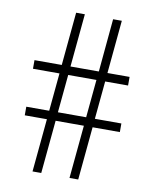

<svg xmlns="http://www.w3.org/2000/svg" viewBox="-83 -804 698 867"><g transform="rotate(10 265.5 -370.0)"><path d="M126 0 149 -243.5H47.5V-283H152.5L169 -457H47.5V-496.5H172.5L195.5 -740H235.5L212.5 -496.5H342.5L365 -740H405L382 -496.5H483.5V-457H378.5L362 -283H483.5V-243.5H358.5L335.5 0H295.5L318.5 -243.5H189L166 0ZM192.5 -283H322L338.5 -457H209Z"/></g></svg>

Font: Encode Sans Semi Condensed ExtraLight
Style: Regular
Weight: 200
Width: 4
Designer: Multiple Designers
Foundry: Impallari Type
Version: Version 3.000; ttfautohint (v1.8.3) -l 8 -r 50 -G 200 -x 14 